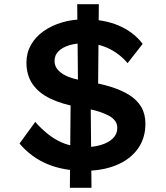

<svg xmlns="http://www.w3.org/2000/svg" viewBox="-20 -804 792 915"><path d="M382 10Q283 10 206 -22Q129 -54 73 -120L148 -223Q203 -161 259.5 -132Q316 -103 388 -103Q427 -103 462 -113.5Q497 -124 518 -144.5Q539 -165 539 -194Q539 -214 528 -228.5Q517 -243 498 -253Q479 -263 455 -271Q431 -279 406 -284Q381 -289 357 -293Q276 -307 220 -334Q164 -361 135 -403.5Q106 -446 106 -506Q106 -552 127.5 -590Q149 -628 187 -655Q225 -682 275 -697Q325 -712 383 -712Q475 -712 545 -682.5Q615 -653 660 -595L588 -503Q550 -548 498 -573Q446 -598 383 -598Q341 -598 309 -588Q277 -578 258.5 -559.5Q240 -541 240 -514Q240 -492 252 -476Q264 -460 285 -448Q306 -436 337 -428Q368 -420 404 -414Q461 -405 510.5 -389.5Q560 -374 596.5 -351Q633 -328 653 -294.5Q673 -261 673 -214Q673 -145 636.5 -94.5Q600 -44 534.5 -17Q469 10 382 10ZM313 91 317 -367 412 -334 416 91ZM447 -334 352 -367 348 -784H451Z"/></svg>

Font: Lexend Exa Medium
Style: Regular
Weight: 500
Designer: Bonnie Shaver-Troup, Thomas Jockin
Foundry: Lexend
Version: Version 1.007